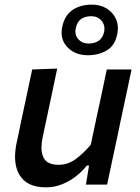

<svg xmlns="http://www.w3.org/2000/svg" viewBox="-20 -797 603 829"><path d="M178.5 12Q97 12 65 -40.5Q45 -73 45 -120.5Q45 -148.5 52 -181.5Q56.5 -202.5 61 -223.5Q65 -244 71 -272Q85.5 -338.5 96.5 -391Q107.5 -443 119 -497L227 -501Q215.5 -446.5 204.5 -394Q193 -341.5 181 -283.5L164.5 -206Q159 -181 159 -160.5Q159 -135.5 167.5 -117.5Q182 -85.5 233 -85.5Q273.5 -85.5 307 -110.2Q340.5 -135 372 -172L395.5 -283.5Q408 -341 419 -392Q429.5 -443 441 -497H548Q536.5 -443 525.5 -390.5Q514.5 -338 500 -271.5L489 -218Q475.5 -156 464.8 -105.2Q454 -54.5 442.5 0H351L364.5 -82H354.5Q336.5 -58.5 309.5 -37Q282.5 -15.5 248.8 -1.8Q215 12 178.5 12ZM360 -558.5Q303.5 -558.5 270.5 -594Q246 -620 246 -656Q246 -668.5 249 -682.5Q259.5 -731 293.2 -754Q327 -777 377 -777Q414.5 -777 441.5 -759.8Q468.5 -742.5 481 -714.5Q489 -696 489 -675Q489 -664.5 487 -653Q477 -600.5 441.5 -579.5Q406 -558.5 360 -558.5ZM362.5 -609Q389 -609 406.5 -621.2Q424 -633.5 430 -661Q431 -667 431 -673Q431 -692 418.5 -707.5Q401.5 -727 374.5 -727Q317.5 -727 307.5 -676Q305.5 -668 305.5 -660.5Q305.5 -641.5 318 -628Q334.5 -609 362.5 -609Z"/></svg>

Font: Heraclito Medium
Style: Italic
Weight: 500
Italic angle: -12°
Designer: Kostas Bartsokas (font) & Cristiano Sobral (main changes)
Foundry: Kostas Bartsokas (font) & Cristiano Sobral (main changes)
Version: Version 1.00;July 8, 2020;FontCreator 13.0.0.2655 64-bit